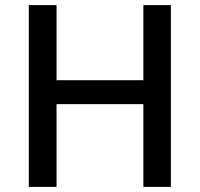

<svg xmlns="http://www.w3.org/2000/svg" viewBox="-20 -734 786 754"><path d="M651 0H543V-325H202V0H93V-714H202V-419H543V-714H651Z"/></svg>

Font: Noto Sans Meetei Mayek Medium
Style: Regular
Weight: 500
Designer: Monotype Design Team and Neelakash Kshetrimayum
Foundry: Monotype Imaging Inc.
Version: Version 2.002; ttfautohint (v1.8.4.7-5d5b)